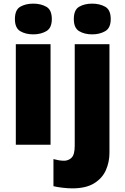

<svg xmlns="http://www.w3.org/2000/svg" viewBox="-20 -796 689 1056"><path d="M163 -776Q204 -776 234.5 -759Q265 -742 265 -691Q265 -642 234.5 -624.5Q204 -607 163 -607Q121 -607 91.5 -624.5Q62 -642 62 -691Q62 -742 91.5 -759Q121 -776 163 -776ZM258 -553V0H67V-553ZM386 -691Q386 -742 415.5 -759Q445 -776 487 -776Q528 -776 558.5 -759Q589 -742 589 -691Q589 -642 558.5 -624.5Q528 -607 487 -607Q445 -607 415.5 -624.5Q386 -642 386 -691ZM377 240Q354 240 324 236.5Q294 233 274 228V79Q290 83 303.5 85.5Q317 88 333 88Q356 88 373.5 71.5Q391 55 391 5V-553H582V45Q582 95 562.5 139.5Q543 184 498 212Q453 240 377 240Z"/></svg>

Font: Noto Sans Bengali UI Black
Style: Regular
Weight: 900
Designer: Jelle Bosma - Monotype Design Team
Foundry: Monotype Imaging Inc.
Version: Version 2.003; ttfautohint (v1.8.4.7-5d5b)